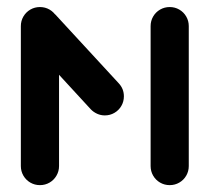

<svg xmlns="http://www.w3.org/2000/svg" viewBox="-20 -539 610 559"><path d="M96.3 -518.5Q111.5 -518.5 124.3 -511.1Q137 -503.7 144.4 -490.9Q151.9 -478.1 151.9 -463V-55.6Q151.9 -40.4 144.4 -27.6Q137 -14.8 124.3 -7.4Q111.5 0 96.3 0Q81.1 0 68.3 -7.4Q55.6 -14.8 48.1 -27.6Q40.7 -40.4 40.7 -55.6V-463Q40.7 -478.1 48.1 -490.9Q55.6 -503.7 68.3 -511.1Q81.1 -518.5 96.3 -518.5ZM340.7 -258.5Q340.7 -243.3 333.3 -230.6Q325.9 -217.8 313.1 -210.4Q300.4 -203 285.2 -203Q273.3 -203 262.8 -207.8Q252.2 -212.6 244.4 -220.7L60.7 -420.4Q53.7 -427.8 49.6 -437.6Q45.6 -447.4 45.6 -458.1Q45.6 -473.3 53.1 -486.1Q60.7 -498.9 73.5 -506.3Q86.3 -513.7 101.1 -513.7Q113 -513.7 123.5 -508.9Q134.1 -504.1 141.9 -495.9L325.9 -296.3Q340.7 -280.4 340.7 -258.5ZM474.1 -518.5Q489.3 -518.5 502 -511.1Q514.8 -503.7 522.2 -490.9Q529.6 -478.1 529.6 -463V-55.6Q529.6 -40.4 522.2 -27.6Q514.8 -14.8 502 -7.4Q489.3 0 474.1 0Q458.9 0 446.1 -7.4Q433.3 -14.8 425.9 -27.6Q418.5 -40.4 418.5 -55.6V-463Q418.5 -478.1 425.9 -490.9Q433.3 -503.7 446.1 -511.1Q458.9 -518.5 474.1 -518.5Z"/></svg>

Font: 26F Galaxy Hebrew Black
Style: Regular
Weight: 900
Designer: C₂₉H₂₅N₃O₅
Version: Version 1.000